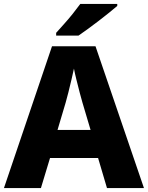

<svg xmlns="http://www.w3.org/2000/svg" viewBox="-20 -951 748 971"><path d="M521 0 476 -152H233L187 0H0L243 -717H463L708 0ZM397 -432Q392 -448 383.5 -481Q375 -514 366.5 -548Q358 -582 354 -604Q349 -581 341.5 -548.5Q334 -516 326 -484.5Q318 -453 312 -432L271 -294H438ZM573 -921Q557 -907 532 -887Q507 -867 478.5 -845Q450 -823 423 -803.5Q396 -784 377 -771H264V-785Q280 -803 303 -828.5Q326 -854 348 -881.5Q370 -909 386 -931H573Z"/></svg>

Font: Noto Sans Khmer UI ExtraBold
Style: Regular
Weight: 800
Designer: Danh Hong and the Monotype Design Team
Foundry: Monotype Imaging Inc.
Version: Version 2.002; ttfautohint (v1.8.4.7-5d5b)